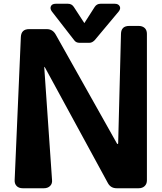

<svg xmlns="http://www.w3.org/2000/svg" viewBox="-20 -1002 860 1022"><path d="M429 -879 484 -965Q495 -982 515 -982H591Q610 -982 617 -969Q624 -956 612 -941L484 -788Q478 -782 471 -778Q464 -774 454 -774H404Q384 -774 374 -789L256 -941Q245 -956 251 -969Q257 -982 277 -982H342Q362 -982 373 -965ZM601 0Q569 0 554 -28L222 -638Q217 -647 216 -646.5Q215 -646 216 -637L257 -44Q259 -24 246.5 -12Q234 0 214 0H101Q80 0 68.5 -12Q57 -24 58 -43L91 -805Q93 -847 135 -847H229Q260 -847 276 -819L602 -239Q604 -235 606.5 -235.5Q609 -236 609 -240L624 -822Q625 -864 668 -864H718Q738 -864 750 -853Q762 -842 762 -822V-42Q762 -23 750 -11.5Q738 0 718 0Z"/></svg>

Font: OpenDyslexic3
Style: Bold
Weight: 700
Designer: Abelardo Gonzalez
Version: Version 1.000;PS 001.001;hotconv 1.0.56